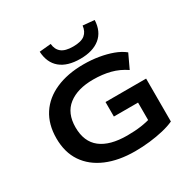

<svg xmlns="http://www.w3.org/2000/svg" viewBox="-205 -1162 1374 1376"><g transform="rotate(-30 482.0 -474.5)"><path d="M529 10Q394 10 294 -32.5Q194 -75 139.5 -155.5Q85 -236 85 -352Q85 -467 137.5 -548Q190 -629 288 -672Q386 -715 517 -715Q583 -715 642.5 -705Q702 -695 752.5 -676.5Q803 -658 839 -629L785 -514Q728 -553 663.5 -569.5Q599 -586 523 -586Q393 -586 318 -527.5Q243 -469 243 -352Q243 -233 318 -174.5Q393 -116 536 -116Q599 -116 651.5 -123.5Q704 -131 752 -147L720 -109V-282H520V-402H856V-47Q817 -29 764 -16.5Q711 -4 651 3Q591 10 529 10ZM520 -760Q414 -760 355.5 -808.5Q297 -857 292 -950L388 -959Q392 -912 423 -887Q454 -862 519 -862Q586 -862 616.5 -887Q647 -912 652 -959L747 -950Q743 -857 683.5 -808.5Q624 -760 520 -760Z"/></g></svg>

Font: Nunito Sans 7pt Expanded
Style: Bold
Weight: 700
Width: 7
Designer: Vernon Adams
Foundry: Vernon Adams
Version: Version 3.101;gftools[0.9.27]